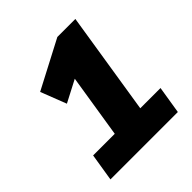

<svg xmlns="http://www.w3.org/2000/svg" viewBox="-190 -842 979 979"><g transform="rotate(-45 300.0 -352.5)"><path d="M51 0 75 -149H231L295 -552L388 -545L167 -430L113 -569L373 -705H503L415 -149H561L537 0Z"/></g></svg>

Font: Nunito Sans 12pt Black
Style: Italic
Weight: 900
Italic angle: -9°
Designer: Vernon Adams
Foundry: Vernon Adams
Version: Version 3.101;gftools[0.9.27]